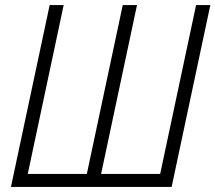

<svg xmlns="http://www.w3.org/2000/svg" viewBox="-20 -734 846 754"><path d="M654 0 806 -714H750L609 -51H377L518 -714H462L321 -51H89L230 -714H175L23 0Z"/></svg>

Font: Noto Sans UI SemiCondensed Light
Style: Italic
Weight: 300
Width: 4
Designer: Monotype Design Team
Foundry: Monotype Imaging Inc.
Version: 1.001